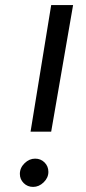

<svg xmlns="http://www.w3.org/2000/svg" viewBox="-20 -720 338 754"><path d="M181 -700H267L181 -203H100ZM118 -97Q140 -97 155 -82Q170 -67 170 -45Q170 -22 151.5 -4Q133 14 110 14Q88 14 73 -1Q58 -16 58 -37Q58 -61 76.5 -79Q95 -97 118 -97Z"/></svg>

Font: Oak Sans
Style: Italic
Weight: 400
Italic angle: -9.49998°
Foundry: Erik Kennedy, Walven
Version: Version 1.000